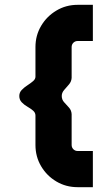

<svg xmlns="http://www.w3.org/2000/svg" viewBox="-20 -720 455 796"><path d="M302 56Q253.5 56 213.8 32.5Q174 9 150.5 -30.8Q127 -70.5 127 -119V-241Q127 -253 117 -261.5Q107 -270 93.5 -277.8Q80 -285.5 70 -296Q60 -306.5 60 -322Q60 -336.5 70 -347Q80 -357.5 93.5 -366.2Q107 -375 117 -383.5Q127 -392 127 -402V-525Q127 -573 150.5 -612.8Q174 -652.5 213.8 -676.2Q253.5 -700 302 -700H365V-550H302Q291.5 -550 284.2 -542.8Q277 -535.5 277 -525V-397Q276 -381.5 265.8 -369.8Q255.5 -358 245.8 -346.8Q236 -335.5 236 -322Q236 -307 245.8 -296.2Q255.5 -285.5 265.8 -274.2Q276 -263 277 -247V-119Q277 -108.5 284.2 -101.2Q291.5 -94 302 -94H365V56Z"/></svg>

Font: Urbanist Black
Style: Regular
Weight: 900
Designer: Corey Hu
Foundry: Corey Hu
Version: Version 1.330; ttfautohint (v1.8.4.7-5d5b)